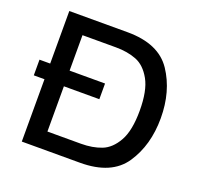

<svg xmlns="http://www.w3.org/2000/svg" viewBox="-127 -872 1052 1013"><g transform="rotate(20 399.0 -365.5)"><path d="M742 -365Q742 -214 670 -106.5Q598 1 422 1H95V-349H35V-437H95V-732H422Q598 -732 670 -624Q742 -516 742 -365ZM392 -95Q457 -95 507 -114.5Q557 -134 590.5 -193.5Q624 -253 624 -365Q624 -477 590.5 -537Q557 -597 507 -616.5Q457 -636 392 -636H204V-437H403V-349H204V-95Z"/></g></svg>

Font: Shippori Antique
Style: Regular
Weight: 400
Designer: FONTDASU
Foundry: FONTDASU / Google Inc. / but / Adobe
Version: Version 2.001